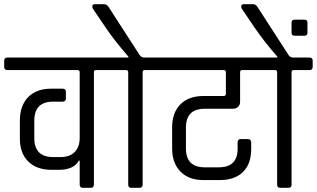

<svg xmlns="http://www.w3.org/2000/svg" viewBox="-39 -898 1515 918"><path d="M410 -553V-16Q410 0 395 0H357Q342 0 342 -16V-130H338Q314 -86 242 -86H207Q137 -86 96.5 -125.5Q56 -165 56 -235V-324Q57 -395 96.5 -434.5Q136 -474 206 -474H260Q276 -474 276 -459V-427Q276 -412 260 -412H215Q125 -412 125 -321V-238Q125 -147 215 -147H250Q295 -147 318.5 -171.5Q342 -196 342 -238V-553Q342 -563 332 -563H-3Q-19 -563 -19 -578V-608Q-19 -623 -3 -623H495Q511 -623 511 -608V-578Q511 -563 495 -563H420Q410 -563 410 -553Z M650 -623H728Q744 -623 744 -608V-578Q744 -563 728 -563H653Q643 -563 643 -553V-15Q643 0 628 0H589Q574 0 574 -15V-553Q574 -563 564 -563H489Q474 -563 474 -578V-608Q474 -623 489 -623H575V-627Q508 -704 465 -768L406 -855Q402 -863 402 -866Q402 -878 415 -878H458Q472 -878 480 -865L626 -639Q635 -623 650 -623Z M934 -439H1031Q1041 -439 1041 -450V-553Q1041 -563 1031 -563H722Q706 -563 706 -578V-608Q706 -623 722 -623H1207Q1223 -623 1223 -608V-578Q1223 -563 1207 -563H1119Q1109 -563 1109 -553V-412Q1109 -396 1099 -387Q1089 -378 1074 -378H940Q850 -378 850 -288V-188Q850 -98 940 -98H1007Q1097 -98 1097 -186V-216Q1097 -233 1111 -233H1146Q1162 -233 1162 -216V-186Q1162 -114 1122.5 -75.5Q1083 -37 1012 -37H934Q863 -37 823.5 -78Q784 -119 784 -188V-289Q784 -359 823.5 -399Q863 -439 934 -439Z M1362 -623H1440Q1456 -623 1456 -608V-578Q1456 -563 1440 -563H1365Q1355 -563 1355 -553V-15Q1355 0 1340 0H1301Q1286 0 1286 -15V-553Q1286 -563 1276 -563H1201Q1186 -563 1186 -578V-608Q1186 -623 1201 -623H1287V-627Q1220 -704 1177 -768L1118 -855Q1114 -863 1114 -866Q1114 -878 1127 -878H1170Q1184 -878 1192 -865L1338 -639Q1347 -623 1362 -623ZM1416 -727H1370Q1355 -727 1355 -742V-790Q1355 -804 1370 -804H1416Q1431 -804 1431 -790V-742Q1431 -727 1416 -727Z"/></svg>

Font: Rajdhani Medium
Style: Regular
Weight: 500
Designer: Satya Rajpurohit, Jyotish Sonowal
Foundry: Indian Type Foundry
Version: Version 1.201 February 1, 2022